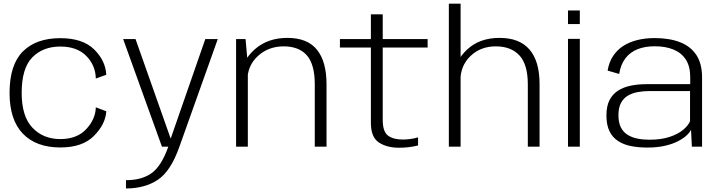

<svg xmlns="http://www.w3.org/2000/svg" viewBox="-20 -805 3947 1054"><path d="M311 4.5Q433.5 4.5 496.5 -59.8Q559.5 -124 563.5 -194L506 -216Q504.5 -151 453.5 -96.2Q402.5 -41.5 311 -41.5Q217.5 -41.5 158.2 -103.8Q99 -166 99 -295Q99 -431 157.5 -490.2Q216 -549.5 311 -549.5Q403 -549.5 453.8 -497.8Q504.5 -446 506 -374L563.5 -394.5Q559.5 -472 496.8 -533.8Q434 -595.5 311 -595.5Q178.5 -595.5 105.5 -522.5Q32.5 -449.5 32.5 -295Q32.5 -147 105.5 -71.2Q178.5 4.5 311 4.5Z M869 0H965L1175.5 -590.5H1107L917.5 -45.5H916.5L724 -590.5H656ZM671.5 229.5Q775 229.5 846.2 182.2Q917.5 135 965 0H904Q865.5 108.5 810.8 146.5Q756 184.5 671.5 184Z M1276 0H1340.5V-451L1328 -590.5H1276ZM1708 0H1772.5V-342.5Q1772.5 -467 1720 -532Q1667.5 -597 1558 -597Q1448.5 -597 1377.8 -533.5Q1307 -470 1307 -394.5L1338 -363Q1338 -444.5 1395.8 -497.5Q1453.5 -550.5 1537 -550.5Q1621.5 -550.5 1664.8 -500.8Q1708 -451 1708 -341.5Z M2170.5 6Q2225.5 6 2275 -6.5V-51Q2234 -39 2190.5 -39Q2138.5 -39 2109.8 -60.8Q2081 -82.5 2081 -147V-544H2327.5V-590.5H2081V-726.5H2016V-590.5H1846V-544H2016V-130.5Q2016 -51.5 2060 -22.8Q2104 6 2170.5 6Z M2444 0H2508.5V-785H2444ZM2877.5 0H2942V-344Q2942 -468.5 2887 -532.8Q2832 -597 2722.5 -597Q2613 -597 2544.8 -533.5Q2476.5 -470 2476.5 -394.5L2507.5 -363Q2507.5 -444.5 2562.8 -497.5Q2618 -550.5 2701.5 -550.5Q2785.5 -550.5 2831.5 -500.8Q2877.5 -451 2877.5 -341.5Z M3098 0H3163V-591.5H3098ZM3098 -747.5V-673H3163V-747.5Z M3533 5Q3588.5 5 3630.5 -4.8Q3672.5 -14.5 3702.2 -30Q3732 -45.5 3749.8 -62.2Q3767.5 -79 3773.5 -93L3778 0H3834V-380.5Q3834 -455.5 3802.8 -503Q3771.5 -550.5 3713.2 -573.2Q3655 -596 3573.5 -596Q3523.5 -596 3480 -585.5Q3436.5 -575 3402.5 -553.5Q3368.5 -532 3346 -498.2Q3323.5 -464.5 3315.5 -417.5L3379 -399Q3387.5 -451.5 3413.5 -485.2Q3439.5 -519 3480.2 -535Q3521 -551 3574 -551Q3633.5 -551 3677.2 -533Q3721 -515 3745 -477.8Q3769 -440.5 3769 -383V-343H3530.5Q3483 -343 3442.8 -334.8Q3402.5 -326.5 3372.5 -307.2Q3342.5 -288 3325.8 -255Q3309 -222 3309 -171Q3309 -119 3325.8 -84.8Q3342.5 -50.5 3373 -30.8Q3403.5 -11 3444.2 -3Q3485 5 3533 5ZM3545 -38Q3510.5 -38 3480 -44Q3449.5 -50 3425.5 -64.8Q3401.5 -79.5 3388.2 -105.8Q3375 -132 3375 -173Q3375 -213.5 3388.8 -239.5Q3402.5 -265.5 3426 -279.5Q3449.5 -293.5 3479.5 -299.2Q3509.5 -305 3542 -305H3768V-139.5Q3758 -115.5 3729.8 -92Q3701.5 -68.5 3655.2 -53.2Q3609 -38 3545 -38Z"/></svg>

Font: Anybody SemiExpanded Light
Style: Regular
Weight: 300
Width: 6
Version: Version 1.113;gftools[0.9.25]